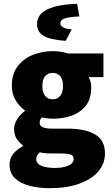

<svg xmlns="http://www.w3.org/2000/svg" viewBox="-20 -780 586 1006"><path d="M240 206Q183 206 135 193.5Q87 181 58.5 154Q30 127 30 82Q30 51 48 27.5Q66 4 100 -14V-18Q81 -32 67.5 -52.5Q54 -73 54 -104Q54 -130 69.5 -155Q85 -180 110 -198V-202Q83 -220 62.5 -253.5Q42 -287 42 -330Q42 -392 72.5 -432.5Q103 -473 152 -492.5Q201 -512 256 -512Q277 -512 297.5 -509Q318 -506 336 -500H522V-376H446V-372Q453 -360 455.5 -348Q458 -336 458 -322Q458 -264 431 -228Q404 -192 358 -175Q312 -158 256 -158Q244 -158 230.5 -159.5Q217 -161 200 -165Q193 -158 190.5 -152.5Q188 -147 188 -136Q188 -120 204.5 -113Q221 -106 258 -106H333Q427 -106 478.5 -75.5Q530 -45 530 24Q530 78 494.5 119Q459 160 394 183Q329 206 240 206ZM256 -260Q272 -260 284 -267.5Q296 -275 303 -290.5Q310 -306 310 -330Q310 -365 295 -381.5Q280 -398 256 -398Q232 -398 217 -381.5Q202 -365 202 -330Q202 -306 209 -290.5Q216 -275 228 -267.5Q240 -260 256 -260ZM268 100Q296 100 318 94.5Q340 89 353 78.5Q366 68 366 54Q366 34 348.5 29Q331 24 299 24H260Q230 24 214.5 22.5Q199 21 188 18Q179 27 174.5 35Q170 43 170 54Q170 78 197.5 89Q225 100 268 100ZM324 -566Q239 -572 206.5 -593.5Q174 -615 174 -652Q174 -706 229.5 -731.5Q285 -757 384 -760L396 -694Q339 -691 317.5 -683Q296 -675 296 -658Q296 -646 309.5 -637.5Q323 -629 356 -626Z"/></svg>

Font: Source Sans 3 Black
Style: Regular
Weight: 900
Designer: Paul D. Hunt
Foundry: Adobe
Version: Version 3.046;hotconv 1.0.118;makeotfexe 2.5.65603